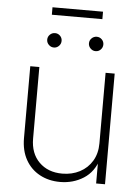

<svg xmlns="http://www.w3.org/2000/svg" viewBox="-57 -862 668 915"><g transform="rotate(5 277.5 -405.0)"><path d="M265.1 7.8Q210.4 7.8 167.5 -15.4Q124.5 -38.6 100.1 -82Q75.7 -125.5 75.7 -185.5V-529.3H119.1V-187.5Q119.1 -116.2 161.1 -74.5Q203.1 -32.7 272 -32.7Q318.4 -32.7 355.7 -52.2Q393.1 -71.8 414.6 -107.7Q436 -143.6 436 -191.9V-529.3H479.5V0H437V-121.1H446.8Q426.8 -55.2 377 -23.7Q327.1 7.8 265.1 7.8ZM379.4 -627.9Q365.2 -627.9 355 -638.2Q344.7 -648.4 344.7 -662.6Q344.7 -676.8 355 -686.8Q365.2 -696.8 379.4 -696.8Q393.6 -696.8 403.6 -686.8Q413.6 -676.8 413.6 -662.6Q413.6 -648.4 403.6 -638.2Q393.6 -627.9 379.4 -627.9ZM179.7 -627.9Q165.5 -627.9 155.3 -638.2Q145 -648.4 145 -662.6Q145 -676.8 155.3 -686.8Q165.5 -696.8 179.7 -696.8Q193.8 -696.8 203.9 -686.8Q213.9 -676.8 213.9 -662.6Q213.9 -648.4 203.9 -638.2Q193.8 -627.9 179.7 -627.9ZM398.4 -818.4V-782.7H156.7V-818.4Z"/></g></svg>

Font: Inter 24pt ExtraLight
Style: Regular
Weight: 250
Designer: Rasmus Andersson
Foundry: rsms
Version: Version 4.001;git-66647c0bb